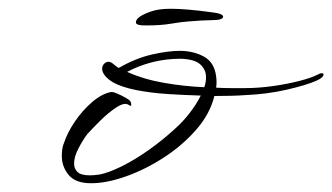

<svg xmlns="http://www.w3.org/2000/svg" viewBox="-20 -400 758 438"><path d="M188 18Q152 18 136.5 -1Q121 -20 121 -44Q121 -52 122 -59.5Q123 -67 126 -74Q134 -98 151 -123Q168 -148 190 -167Q212 -186 233 -190Q237 -191 247.5 -186.5Q258 -182 267.5 -176.5Q277 -171 277 -169Q279 -167 279.5 -161.5Q280 -156 273 -161Q264 -167 245.5 -155Q227 -143 208.5 -124.5Q190 -106 179 -94Q168 -79 158.5 -60.5Q149 -42 149 -27Q149 -15 157 -7.5Q165 0 185 0Q190 0 195.5 -0.5Q201 -1 208 -2Q228 -6 257.5 -20.5Q287 -35 319.5 -58Q352 -81 380 -107Q397 -122 412.5 -142Q428 -162 438 -182Q401 -183 362.5 -185.5Q324 -188 291 -194.5Q258 -201 238 -212Q225 -220 219 -228Q213 -236 213 -243Q213 -250 217.5 -254.5Q222 -259 227 -259Q232 -259 236 -256Q240 -253 243.5 -250Q247 -247 251 -245Q289 -267 326 -275.5Q363 -284 390 -284Q421 -284 445 -271Q469 -258 473 -226Q475 -212 473 -200Q490 -199 507 -199Q524 -199 539 -199Q569 -199 601.5 -203.5Q634 -208 661.5 -215Q689 -222 703 -229Q710 -233 714 -233Q718 -233 718 -230Q718 -223 702 -216Q680 -206 634.5 -195.5Q589 -185 539 -183Q526 -182 508 -181.5Q490 -181 469 -181Q459 -140 427.5 -104Q396 -68 353.5 -40.5Q311 -13 267 2.5Q223 18 188 18ZM446 -201Q450 -212 450 -224Q450 -241 437 -253Q424 -265 392 -266Q358 -266 327 -258Q296 -250 270 -236Q308 -219 354 -211Q400 -203 446 -201ZM310 -342Q290 -342 290 -349Q290 -362 325 -374Q342 -380 370 -380Q387 -380 410.5 -378Q434 -376 463 -372Q489 -369 489 -362Q489 -354 463 -354Q445 -354 409 -351Q394 -350 370.5 -346Q347 -342 315 -342Z"/></svg>

Font: WindSong
Style: Regular
Weight: 400
Designer: Robert E. Leuschke
Foundry: Robert E. Leuschke
Version: Version 1.010; ttfautohint (v1.8.3)